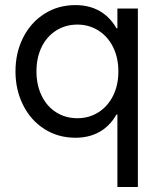

<svg xmlns="http://www.w3.org/2000/svg" viewBox="-20 -538 638 769"><path d="M532.2 -503.9H450.2V-385.7L471.7 -252L450.2 -101.6V210.9H532.2ZM434.6 -79.1H496.1V-424.8H434.6L484.4 -252Q484.4 -335.9 460.4 -395.5Q436.5 -455.1 391.1 -486.3Q345.7 -517.6 282.2 -517.6Q212.9 -517.6 158.2 -482.9Q103.5 -448.2 72.8 -387.7Q42 -327.1 42 -252Q42 -177.7 72.8 -116.7Q103.5 -55.7 158.2 -21Q212.9 13.7 282.2 13.7Q345.7 13.7 391.1 -17.6Q436.5 -48.8 460.4 -108.4Q484.4 -168 484.4 -252ZM126 -252Q126 -306.6 146.5 -349.1Q167 -391.6 204.6 -415.5Q242.2 -439.5 290 -439.5Q336.9 -439.5 374.5 -415.5Q412.1 -391.6 433.1 -349.1Q454.1 -306.6 454.1 -252Q454.1 -197.3 433.1 -154.8Q412.1 -112.3 374.5 -88.4Q336.9 -64.5 290 -64.5Q242.2 -64.5 204.6 -88.4Q167 -112.3 146.5 -155.3Q126 -198.2 126 -252Z"/></svg>

Font: Wanted Sans Std Variable
Style: Regular
Weight: 400
Designer: Original Design by Kil Hyung-jin and Kang Hanbin, Wanted Lab, Inc;
Foundry: Wanted Lab, Inc.
Version: Version 1.003;Glyphs 3.2 (3227)